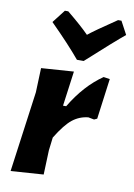

<svg xmlns="http://www.w3.org/2000/svg" viewBox="-83 -781 585 839"><g transform="rotate(10 209.0 -361.5)"><path d="M387 -727 418 -669Q375 -634 255 -525H225Q176 -584 91 -669L136 -727H151Q217 -673 249 -640Q277 -663 372 -727ZM221 -472 200 -317H214Q273 -416 353 -471L381 -467L357 -287L344 -281L318 -286Q279 -282 248.5 -258Q218 -234 180 -172L173 -114L169 -6L24 4L73 -354L77 -462Z"/></g></svg>

Font: Alegreya Sans SC ExtraBold
Style: Italic
Weight: 800
Italic angle: -7°
Designer: Juan Pablo del Peral
Foundry: Huerta Tipografica
Version: Version 2.007